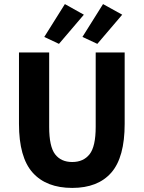

<svg xmlns="http://www.w3.org/2000/svg" viewBox="-20 -909 705 941"><path d="M334 12Q207 12 140 -63Q73 -138 73 -302V-652H221V-287Q221 -191 250 -153Q279 -115 334 -115Q389 -115 419 -153Q449 -191 449 -287V-652H591V-302Q591 -138 525.5 -63Q460 12 334 12ZM197 -728 298 -889 391 -837 269 -694ZM384 -728 485 -889 579 -837 457 -694Z"/></svg>

Font: hySource Sans Pro
Style: Bold
Weight: 700
Designer: Paul D. Hunt
Foundry: Adobe Systems Incorporated
Version: Version 2.021;PS 2.000;hotconv 1.0.86;makeotf.lib2.5.63406